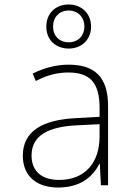

<svg xmlns="http://www.w3.org/2000/svg" viewBox="-20 -828 603 858"><path d="M287 -611C343 -611 387 -649 387 -709C387 -769 343 -808 287 -808C230 -808 187 -770 187 -709C187 -647 232 -611 287 -611ZM287 -639C245 -639 217 -668 217 -709C217 -751 245 -781 287 -781C328 -781 357 -751 357 -710C357 -668 329 -639 287 -639ZM240 10C337 10 394 -36 424 -96H426L431 0H463V-354C463 -483 404 -539 287 -539C229 -539 176 -524 126 -499L140 -466C191 -493 238 -504 285 -504C379 -504 425 -462 425 -346V-306L317 -300C171 -292 82 -243 82 -132C82 -46 138 10 240 10ZM244 -24C165 -24 121 -64 121 -133C121 -224 198 -262 324 -268L425 -273V-219C425 -102 361 -24 244 -24Z"/></svg>

Font: Noto Sans Mono SemiCondensed ExtraLight
Style: Regular
Weight: 200
Width: 4
Designer: Monotype Design Team
Foundry: Monotype Imaging Inc.
Version: Version 2.014